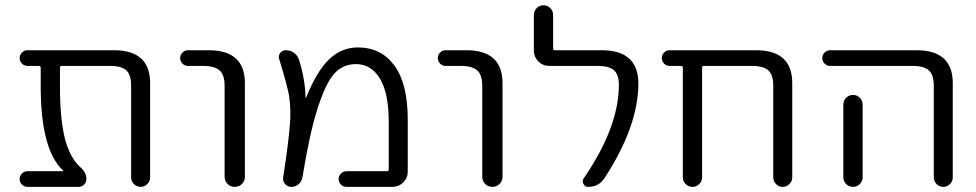

<svg xmlns="http://www.w3.org/2000/svg" viewBox="-20 -733 3712 730"><path d="M550.8 -58.6Q550.8 -43.9 540 -33.2Q529.3 -22.5 514.6 -22.5Q500 -22.5 489.3 -33.2Q478.5 -43.9 478.5 -58.6V-407.2Q478.5 -448.2 460.4 -465.3Q442.4 -482.4 398.4 -482.4H214.8Q208 -482.4 208 -474.6V-405.3Q208 -258.8 233.4 -183.6Q252 -127.9 284.2 -98.6Q308.6 -77.1 308.6 -52.7Q308.6 -40 299.8 -31.2Q291 -22.5 279.3 -22.5H84Q72.3 -22.5 63.5 -31.2Q54.7 -40 54.7 -52.2Q54.7 -64.5 63.5 -73.2Q72.3 -82 84 -82H219.7Q220.7 -82 220.7 -83Q220.7 -84 219.7 -85Q134.8 -163.1 134.8 -405.3V-474.6Q134.8 -482.4 127 -482.4H84Q72.3 -482.4 63.5 -491.2Q54.7 -500 54.7 -512.2Q54.7 -524.4 63.5 -533.2Q72.3 -542 84 -542H413.1Q550.8 -542 550.8 -417Z M694.3 -482.4Q682.6 -482.4 673.8 -491.2Q665 -500 665 -512.2Q665 -524.4 673.8 -533.2Q682.6 -542 694.3 -542H773.4Q911.1 -542 911.1 -417V-60.5Q911.1 -44.9 899.9 -33.7Q888.7 -22.5 872.6 -22.5Q856.4 -22.5 845.2 -33.7Q834 -44.9 834 -60.5V-407.2Q834 -448.2 814.9 -465.3Q795.9 -482.4 752 -482.4Z M1296.9 -22.5Q1285.2 -22.5 1276.4 -31.2Q1267.6 -40 1267.6 -52.2Q1267.6 -64.5 1276.4 -73.2Q1285.2 -82 1296.9 -82H1451.2Q1458 -82 1458 -89.8V-270.5Q1458 -377.9 1424.8 -433.6Q1391.6 -489.3 1333 -489.3Q1284.2 -489.3 1251 -453.1Q1217.8 -417 1185.5 -314.5Q1156.2 -220.7 1129.9 -58.6Q1127 -43 1115.2 -32.7Q1103.5 -22.5 1087.9 -22.5Q1073.2 -22.5 1064 -33.2Q1054.7 -43.9 1056.6 -58.6Q1078.1 -199.2 1082 -257.8Q1084 -278.3 1084 -297.9Q1084 -338.9 1078.1 -374Q1069.3 -418 1042 -506.8Q1040 -511.7 1040 -515.6Q1040 -523.4 1044.9 -531.2Q1053.7 -542 1066.4 -542Q1084 -542 1097.2 -532.7Q1110.4 -523.4 1116.2 -507.8Q1140.6 -430.7 1141.6 -362.3Q1141.6 -361.3 1142.6 -360.8Q1143.6 -360.4 1143.6 -361.3Q1183.6 -460.9 1230.5 -506.8Q1278.3 -552.7 1340.8 -552.7Q1428.7 -552.7 1479.5 -483.9Q1530.3 -415 1530.3 -277.3V-80.1Q1530.3 -56.6 1513.2 -39.6Q1496.1 -22.5 1472.7 -22.5Z M1673.8 -482.4Q1662.1 -482.4 1653.3 -491.2Q1644.5 -500 1644.5 -512.2Q1644.5 -524.4 1653.3 -533.2Q1662.1 -542 1673.8 -542H1752.9Q1890.6 -542 1890.6 -417V-60.5Q1890.6 -44.9 1879.4 -33.7Q1868.2 -22.5 1852.1 -22.5Q1835.9 -22.5 1824.7 -33.7Q1813.5 -44.9 1813.5 -60.5V-407.2Q1813.5 -448.2 1794.4 -465.3Q1775.4 -482.4 1731.4 -482.4Z M2267.6 -542Q2406.2 -542 2407.2 -417Q2407.2 -252.9 2278.3 -55.7Q2256.8 -22.5 2215.8 -22.5Q2204.1 -22.5 2198.2 -33.7Q2192.4 -44.9 2199.2 -54.7Q2333 -250 2333 -410.2Q2333 -449.2 2314.5 -465.8Q2295.9 -482.4 2252 -482.4H2067.4Q2043.9 -482.4 2026.9 -499.5Q2009.8 -516.6 2009.8 -540V-675.8Q2009.8 -691.4 2020.5 -702.1Q2031.2 -712.9 2046.4 -712.9Q2061.5 -712.9 2072.3 -702.1Q2083 -691.4 2083 -675.8V-548.8Q2083 -542 2090.8 -542Z M2919.9 -407.2Q2919.9 -448.2 2901.4 -465.3Q2882.8 -482.4 2838.9 -482.4H2656.2Q2649.4 -482.4 2649.4 -474.6V-58.6Q2649.4 -43.9 2638.7 -33.2Q2627.9 -22.5 2612.8 -22.5Q2597.7 -22.5 2586.9 -33.2Q2576.2 -43.9 2576.2 -58.6V-474.6Q2576.2 -482.4 2568.4 -482.4H2525.4Q2513.7 -482.4 2504.9 -491.2Q2496.1 -500 2496.1 -512.2Q2496.1 -524.4 2504.9 -533.2Q2513.7 -542 2525.4 -542H2854.5Q2992.2 -542 2992.2 -417V-58.6Q2992.2 -43.9 2981.4 -33.2Q2970.7 -22.5 2956.1 -22.5Q2941.4 -22.5 2930.7 -33.2Q2919.9 -43.9 2919.9 -58.6Z M3259.8 -335.9V-95.7V-58.6Q3259.8 -43.9 3249 -33.2Q3238.3 -22.5 3223.1 -22.5Q3208 -22.5 3197.3 -33.2Q3186.5 -43.9 3186.5 -58.6V-95.7V-335.9Q3186.5 -350.6 3197.3 -361.3Q3208 -372.1 3223.1 -372.1Q3238.3 -372.1 3249 -361.3Q3259.8 -350.6 3259.8 -335.9ZM3135.7 -482.4Q3124 -482.4 3115.2 -491.2Q3106.4 -500 3106.4 -512.2Q3106.4 -524.4 3115.2 -533.2Q3124 -542 3135.7 -542H3464.8Q3602.5 -542 3602.5 -417V-58.6Q3602.5 -43.9 3591.8 -33.2Q3581.1 -22.5 3566.4 -22.5Q3551.8 -22.5 3541 -33.2Q3530.3 -43.9 3530.3 -58.6V-407.2Q3530.3 -448.2 3511.7 -465.3Q3493.2 -482.4 3449.2 -482.4Z"/></svg>

Font: Gen Jyuu Gothic Normal
Style: Regular
Weight: 300
Designer: [Source Han Sans]
Ryoko NISHIZUKA  (kana & ideographs); Paul D. Hunt (Latin, Greek & Cyrillic); Wenlong ZHANG  (bopomofo
Version: Version 1.002.20150607